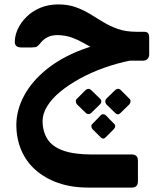

<svg xmlns="http://www.w3.org/2000/svg" viewBox="-20 -488 726 870"><path d="M381 362Q304 362 244 341Q184 320 141 282Q98 244 76 191.5Q54 139 54 76Q55 9 89.5 -55Q124 -119 189.5 -172.5Q255 -226 348.5 -262Q442 -298 561 -309L577 -215Q511 -202 451 -180.5Q391 -159 340.5 -131Q290 -103 252.5 -72Q215 -41 194 -7Q173 27 173 60Q173 107 194.5 141.5Q216 176 265.5 194Q315 212 397 212H577Q605 212 605 240V334Q605 362 577 362ZM555 -213V-230Q508 -230 473.5 -239.5Q439 -249 412 -263.5Q385 -278 360 -292.5Q335 -307 306.5 -317.5Q278 -328 242 -329Q214 -329 195.5 -319.5Q177 -310 165 -295Q155 -282 148 -277.5Q141 -273 124 -273H77Q47 -273 47 -298Q47 -327 61 -357Q75 -387 101 -412.5Q127 -438 163.5 -453Q200 -468 244 -468Q288 -468 323 -455.5Q358 -443 388 -424.5Q418 -406 448.5 -387.5Q479 -369 515 -356.5Q551 -344 599 -344H631Q646 -344 651 -337.5Q656 -331 656 -316V-241Q656 -229 648.5 -221Q641 -213 627 -213ZM369 24 329 -15Q324 -21 323.5 -28.5Q323 -36 329 -41L368 -80Q381 -91 393 -80L433 -41Q439 -36 439 -28.5Q439 -21 433 -15L393 24Q388 29 381 29Q374 29 369 24ZM502 24 462 -15Q457 -21 457 -28.5Q457 -36 462 -41L502 -80Q508 -85 514.5 -85.5Q521 -86 527 -80L566 -41Q572 -36 571.5 -28.5Q571 -21 566 -15L526 24Q514 36 502 24ZM436 134 399 97Q394 91 394 84Q394 77 399 73L436 35Q441 29 448 29.5Q455 30 460 35L497 73Q502 77 502 83.5Q502 90 496 97L459 134Q448 146 436 134Z"/></svg>

Font: Rubik SemiBold
Style: Italic
Weight: 600
Italic angle: -12°
Designer: Hubert and Fischer
Foundry: Hubert and Fischer
Version: Version 2.300;gftools[0.9.30]